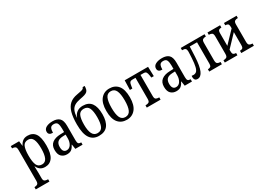

<svg xmlns="http://www.w3.org/2000/svg" viewBox="-6 -1750 4092 2967"><g transform="rotate(-30 2040.0 -266.5)"><path d="M25 237V196H30Q58 196 78.5 183.5Q99 171 99 125V-424Q99 -470 79 -482.5Q59 -495 30 -495H25V-536H174L184 -450H187Q206 -493 239.5 -519.5Q273 -546 327 -546Q417 -546 462.5 -481.5Q508 -417 508 -270Q508 -128 461 -59Q414 10 327 10Q275 10 241.5 -14.5Q208 -39 190 -80H186Q189 -28 189 34V129Q189 173 209.5 184.5Q230 196 256 196H269V237ZM305 -48Q364 -48 389.5 -105.5Q415 -163 415 -270Q415 -378 389.5 -433Q364 -488 305 -488Q238 -488 213.5 -434Q189 -380 189 -270Q189 -159 213.5 -103.5Q238 -48 305 -48Z M716 10Q658 10 619.5 -26.5Q581 -63 581 -145Q581 -225 633 -266Q685 -307 781 -310L847 -312V-373Q847 -429 833 -463.5Q819 -498 769 -498Q721 -498 707 -467.5Q693 -437 693 -388Q615 -388 615 -450Q615 -497 660 -521.5Q705 -546 775 -546Q855 -546 895.5 -507Q936 -468 936 -372V-113Q936 -71 948.5 -56Q961 -41 992 -41H997V0H868L855 -83H850Q828 -36 798.5 -13Q769 10 716 10ZM744 -47Q791 -47 819.5 -91Q848 -135 848 -198V-266L800 -264Q730 -261 701.5 -231Q673 -201 673 -145Q673 -94 691.5 -70.5Q710 -47 744 -47Z M1288 10Q1185 10 1131 -68Q1077 -146 1077 -314Q1077 -443 1100.5 -526Q1124 -609 1175.5 -654.5Q1227 -700 1311 -714Q1364 -723 1391 -730Q1418 -737 1428.5 -746Q1439 -755 1442 -770H1479Q1478 -733 1471.5 -710Q1465 -687 1448.5 -672.5Q1432 -658 1400.5 -648Q1369 -638 1317 -629Q1252 -617 1212.5 -592.5Q1173 -568 1154 -523.5Q1135 -479 1130 -407H1134Q1150 -458 1193 -489Q1236 -520 1298 -520Q1401 -520 1450 -453Q1499 -386 1499 -255Q1499 -127 1448 -58.5Q1397 10 1288 10ZM1288 -38Q1355 -38 1380.5 -93.5Q1406 -149 1406 -255Q1406 -363 1380.5 -417.5Q1355 -472 1288 -472Q1221 -472 1196 -417.5Q1171 -363 1171 -255Q1171 -149 1199.5 -93.5Q1228 -38 1288 -38Z M1786 10Q1687 10 1631 -58Q1575 -126 1575 -268Q1575 -405 1632.5 -475.5Q1690 -546 1786 -546Q1885 -546 1941 -478.5Q1997 -411 1997 -268Q1997 -131 1939.5 -60.5Q1882 10 1786 10ZM1786 -38Q1850 -38 1877 -96Q1904 -154 1904 -268Q1904 -382 1877 -440Q1850 -498 1786 -498Q1722 -498 1695.5 -440Q1669 -382 1669 -268Q1669 -154 1695.5 -96Q1722 -38 1786 -38Z M2143 0V-41H2154Q2182 -41 2202 -52.5Q2222 -64 2222 -110V-486H2167Q2134 -486 2121 -468.5Q2108 -451 2102 -403L2097 -367H2053L2058 -536H2475L2480 -367H2436L2431 -403Q2424 -451 2411.5 -468.5Q2399 -486 2366 -486H2311V-110Q2311 -64 2331 -52.5Q2351 -41 2379 -41H2389V0Z M2668 10Q2610 10 2571.5 -26.5Q2533 -63 2533 -145Q2533 -225 2585 -266Q2637 -307 2733 -310L2799 -312V-373Q2799 -429 2785 -463.5Q2771 -498 2721 -498Q2673 -498 2659 -467.5Q2645 -437 2645 -388Q2567 -388 2567 -450Q2567 -497 2612 -521.5Q2657 -546 2727 -546Q2807 -546 2847.5 -507Q2888 -468 2888 -372V-113Q2888 -71 2900.5 -56Q2913 -41 2944 -41H2949V0H2820L2807 -83H2802Q2780 -36 2750.5 -13Q2721 10 2668 10ZM2696 -47Q2743 -47 2771.5 -91Q2800 -135 2800 -198V-266L2752 -264Q2682 -261 2653.5 -231Q2625 -201 2625 -145Q2625 -94 2643.5 -70.5Q2662 -47 2696 -47Z M3047 10Q3014 10 3000.5 -8.5Q2987 -27 2987 -55Q2987 -61 2987.5 -67Q2988 -73 2989 -79Q3006 -76 3020 -76Q3053 -76 3074.5 -95Q3096 -114 3109 -166Q3122 -218 3128 -317Q3130 -354 3131.5 -384Q3133 -414 3133 -431Q3133 -465 3118.5 -480Q3104 -495 3070 -495H3058V-536H3483V-495H3477Q3448 -495 3428 -482.5Q3408 -470 3408 -423V-113Q3408 -66 3428 -53.5Q3448 -41 3477 -41H3483V0H3257V-41H3261Q3287 -41 3303.5 -52.5Q3320 -64 3320 -110V-486H3190L3182 -307Q3174 -145 3140 -67.5Q3106 10 3047 10Z M3535 0V-41H3541Q3570 -41 3590 -53.5Q3610 -66 3610 -113V-423Q3610 -470 3590 -482.5Q3570 -495 3541 -495H3535V-536H3760V-495H3755Q3730 -495 3714 -483.5Q3698 -472 3698 -427V-204L3891 -406V-427Q3891 -472 3875 -483.5Q3859 -495 3833 -495H3829V-536H4054V-495H4048Q4019 -495 3999 -482.5Q3979 -470 3979 -423V-113Q3979 -66 3999 -53.5Q4019 -41 4048 -41H4054V0H3829V-41H3833Q3859 -41 3875 -52.5Q3891 -64 3891 -109V-338L3698 -135V-109Q3698 -64 3714 -52.5Q3730 -41 3755 -41H3760V0Z"/></g></svg>

Font: Noto Serif Condensed
Style: Regular
Weight: 400
Width: 3
Designer: Monotype Design Team
Foundry: Monotype Imaging Inc.
Version: Version 2.013; ttfautohint (v1.8.4.7-5d5b)